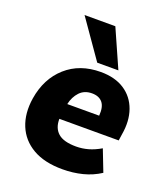

<svg xmlns="http://www.w3.org/2000/svg" viewBox="-141 -862 851 973"><g transform="rotate(20 285.0 -375.5)"><path d="M308 11Q211 11 148 -25.5Q85 -62 58.5 -126.5Q32 -191 45 -275Q63 -387 137 -453Q211 -519 324 -519Q401 -519 452 -485.5Q503 -452 524 -393Q545 -334 532 -259L527 -224H207Q206 -175 236 -148Q266 -121 334 -121Q367 -121 399 -130Q431 -139 465 -159L510 -43Q467 -15 416 -2Q365 11 308 11ZM319 -402Q278 -402 253 -375.5Q228 -349 219 -308H391Q395 -356 376 -379Q357 -402 319 -402ZM290 -557 147 -762H313L404 -557Z"/></g></svg>

Font: Mulish Black
Style: Italic
Weight: 900
Italic angle: -9°
Designer: Vernon Adams
Foundry: Vernon Adams
Version: Version 3.603; ttfautohint (v1.8.3)